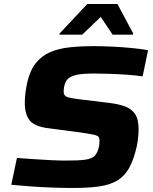

<svg xmlns="http://www.w3.org/2000/svg" viewBox="-20 -925 761 953"><path d="M344 8Q294 8 238 6Q182 4 129.5 0Q77 -4 36 -8L64 -141Q105 -138 149 -135Q193 -132 233 -130Q273 -128 302 -128Q338 -128 362 -129Q386 -130 403.5 -132.5Q421 -135 432 -140Q443 -144 450 -151.5Q457 -159 461.5 -168.5Q466 -178 469 -188.5Q472 -199 473 -209Q474 -219 474 -227Q474 -239 469.5 -245.5Q465 -252 444.5 -256.5Q424 -261 376 -268L216 -289Q150 -298 126.5 -328.5Q103 -359 103 -415Q103 -440 106.5 -465.5Q110 -491 115 -515Q129 -576 158 -612Q187 -648 228.5 -666Q270 -684 325 -690Q380 -696 446 -696Q490 -696 539.5 -693.5Q589 -691 635.5 -686.5Q682 -682 715 -676L688 -546Q654 -551 611.5 -554Q569 -557 527 -558.5Q485 -560 450 -560Q420 -560 398 -558.5Q376 -557 360 -553.5Q344 -550 333 -544Q323 -540 315.5 -532Q308 -524 304 -514Q300 -504 298 -492.5Q296 -481 296 -469Q296 -451 311.5 -444.5Q327 -438 368 -433L524 -414Q565 -409 597.5 -398Q630 -387 649 -361Q668 -335 668 -284Q668 -273 667 -259Q666 -245 664 -229Q662 -213 658 -195Q643 -130 620 -89.5Q597 -49 560.5 -28Q524 -7 471.5 0.5Q419 8 344 8ZM275 -753 276 -759 413 -905H563L641 -759L640 -753H539L480 -841L388 -753Z"/></svg>

Font: Saira Expanded
Style: Bold Italic
Weight: 700
Width: 7
Italic angle: -12°
Designer: Hector Gatti with collaboration of the Omnibus-Type team
Foundry: Omnibus-Type
Version: Version 1.101